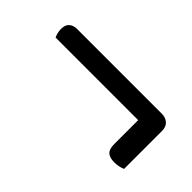

<svg xmlns="http://www.w3.org/2000/svg" viewBox="-22 -572 587 587"><g transform="rotate(45 271.0 -279.0)"><path d="M86 -383H452Q469 -383 479.5 -373.5Q490 -364 490 -346V-182Q483 -179 474 -177Q465 -175 454 -175Q434 -175 424.5 -184Q415 -193 415 -215V-318H58Q55 -324 53 -332Q51 -340 51 -349Q51 -366 60.5 -374.5Q70 -383 86 -383Z"/></g></svg>

Font: Baloo Paaji 2
Style: Regular
Weight: 400
Designer: Shuchita Grover, Noopur Datye and Ek Type
Foundry: Ek Type
Version: Version 1.700